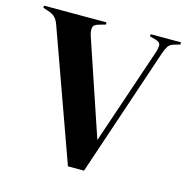

<svg xmlns="http://www.w3.org/2000/svg" viewBox="-103 -756 835 854"><g transform="rotate(15 314.0 -328.5)"><path d="M284 3 70 -593Q63 -613 51.5 -624.5Q40 -636 20 -642L-4 -650V-660H284V-650L253 -641Q230 -635 227.5 -620Q225 -605 232 -583L380 -144L529 -584Q537 -607 536.5 -622Q536 -637 513 -643L487 -650V-660H627V-650L600 -642Q581 -637 573 -624.5Q565 -612 558 -592L358 3Z"/></g></svg>

Font: DM Serif Display
Style: Regular
Weight: 400
Designer: Colophon Foundry, Frank Grießhammer
Foundry: Colophon Foundry
Version: Version 5.200; ttfautohint (v1.8.3)